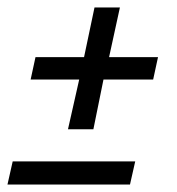

<svg xmlns="http://www.w3.org/2000/svg" viewBox="-20 -549 475 514"><path d="M162 -203 192 -336H62L75 -396H205L233 -529H301L272 -396H403L390 -336H257L230 -203ZM0 -55 14 -117H342L328 -55Z"/></svg>

Font: Saira UltraCondensed Medium
Style: Italic
Weight: 500
Width: 1
Italic angle: -12°
Designer: Hector Gatti with collaboration of the Omnibus-Type team
Foundry: Omnibus-Type
Version: Version 1.101